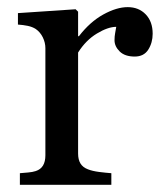

<svg xmlns="http://www.w3.org/2000/svg" viewBox="-20 -513 450 533"><path d="M403.8 -419.4Q403.8 -394.5 391.6 -375.2Q379.4 -356 354 -356Q326.7 -356 312.3 -370.1Q297.9 -384.3 297.9 -401.4Q297.9 -412.1 299.6 -420.9Q301.3 -429.7 302.7 -438.5Q279.8 -438.5 249 -419.9Q218.3 -401.4 196.8 -367.2V-86.9Q196.8 -69.8 203.4 -59.1Q210 -48.3 224.1 -43Q236.3 -38.1 255.6 -35.6Q274.9 -33.2 289.1 -32.2V0H35.2V-32.2Q46.4 -33.2 58.3 -34.2Q70.3 -35.2 79.1 -38.1Q92.8 -42.5 99.4 -53.5Q106 -64.5 106 -82V-379.4Q106 -394.5 98.9 -409.2Q91.8 -423.8 79.1 -432.6Q69.8 -438.5 57.1 -441.2Q44.4 -443.8 29.8 -444.8V-476.6L189.9 -487.3L196.8 -480.5V-412.6H199.2Q229.5 -452.1 266.6 -472.7Q303.7 -493.2 334.5 -493.2Q365.2 -493.2 384.5 -473.1Q403.8 -453.1 403.8 -419.4Z"/></svg>

Font: UniBurma_GGSerif
Style: Book
Weight: 400
Designer: Victor San Kho Lin (for Burmese only and related typography optimization with it)
Foundry: http://www.unimm.org
Version: 2.0